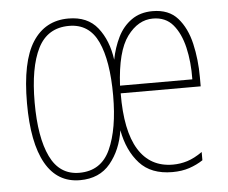

<svg xmlns="http://www.w3.org/2000/svg" viewBox="-44 -587 770 648"><g transform="rotate(-5 341.0 -263.5)"><path d="M495 -537Q550 -537 580 -503Q610 -469 622.5 -415Q635 -361 635 -301V-270H364Q363 -143 402.5 -79Q442 -15 519 -15Q544 -15 568 -22.5Q592 -30 619 -49V-21Q598 -7 572.5 1.5Q547 10 515 10Q443 10 404 -33Q365 -76 352 -146Q342 -80 305 -35Q268 10 202 10Q125 10 85.5 -60Q46 -130 46 -264Q46 -405 88.5 -471Q131 -537 210 -537Q275 -537 309 -494Q343 -451 352 -385Q360 -426 377 -460.5Q394 -495 423.5 -516Q453 -537 495 -537ZM210 -512Q137 -512 104.5 -447.5Q72 -383 72 -264Q72 -146 103.5 -80.5Q135 -15 202 -15Q276 -15 307 -83.5Q338 -152 338 -265Q338 -383 308 -447.5Q278 -512 210 -512ZM494 -512Q444 -512 407 -462Q370 -412 364 -296H609Q610 -355 598.5 -404Q587 -453 562 -482.5Q537 -512 494 -512Z"/></g></svg>

Font: Noto Sans ExtraCondensed Thin
Style: Regular
Weight: 100
Width: 2
Designer: Monotype Design Team
Foundry: Monotype Imaging Inc.
Version: Version 2.013; ttfautohint (v1.8.4.7-5d5b)